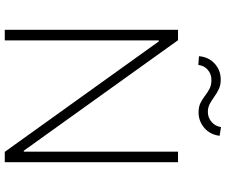

<svg xmlns="http://www.w3.org/2000/svg" viewBox="-91 -857 948 806"><g transform="rotate(90 383.0 -454.0)"><path d="M660.9 -727.3V0H617.5L153.8 -646.7H149.5V0H105.1V-727.3H148.8L612.6 -79.9H616.8V-727.3ZM252.8 -812.5 215.9 -815.3Q219.1 -855.5 247 -881Q274.9 -906.6 314.3 -906.6Q337.4 -906.6 354.4 -898.4Q371.4 -890.3 386 -879.6Q400.6 -869 415.7 -860.8Q430.8 -852.6 450.3 -852.6Q473.4 -852.6 491.7 -868.1Q509.9 -883.5 513.5 -907.7L550.1 -902Q545.1 -861.9 516.9 -837.7Q488.6 -813.6 451.7 -813.6Q428.3 -813.6 412.1 -821.7Q396 -829.9 382.1 -840.6Q368.3 -851.2 353 -859.4Q337.7 -867.5 315.7 -867.5Q290.5 -867.5 272.7 -851.9Q255 -836.3 252.8 -812.5Z"/></g></svg>

Font: Inter UI Extra Light
Style: Regular
Weight: 200
Designer: Rasmus Andersson
Foundry: rsms
Version: 3.2;8d6f07862